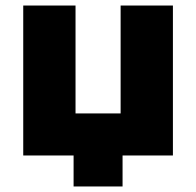

<svg xmlns="http://www.w3.org/2000/svg" viewBox="-20 -562 709 694"><path d="M605 -542V0H423V112H246V0H64V-542H253V-152H416V-542Z"/></svg>

Font: MOST Montserrat ExtraBold
Style: Regular
Weight: 800
Designer: Julieta Ulanovsky
Foundry: Julieta Ulanovsky
Version: Version 8.000;March 11, 2024;FontCreator 15.0.0.2926 64-bit